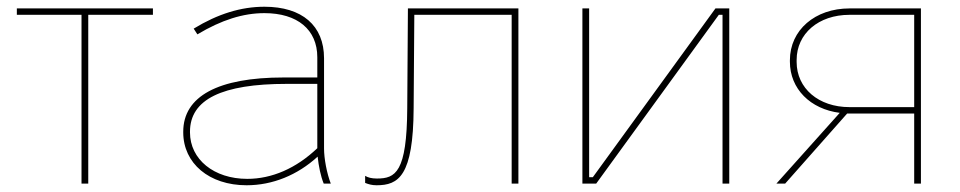

<svg xmlns="http://www.w3.org/2000/svg" viewBox="-20 -545 2849 570"><path d="M222 0H242V-501H434V-520H30V-501H222Z M712 5C789 5 863 -25 923 -80C926 -52 932 -22 941 0H962C950 -31 942 -75 942 -104V-372C942 -469 877 -525 765 -525C696 -525 627 -504 555 -460L566 -443C638 -486 702 -506 765 -506C863 -506 922 -457 922 -375V-315H822C627 -315 524 -259 524 -154V-152C524 -60 601 5 712 5ZM714 -14C615 -14 544 -72 544 -152V-154C544 -250 639 -296 831 -296H922V-105C859 -45 787 -14 714 -14Z M1098 5C1163 5 1207 -22 1208 -224L1210 -501H1499V0H1519V-520H1191L1189 -224C1188 -33 1154 -15 1099 -15C1083 -15 1072 -18 1064 -23V-2C1074 2 1084 5 1098 5Z M1709 0H1750L2114 -501H2125V0H2145V-520H2104L1740 -19H1729V-520H1709Z M2285 0H2311L2495 -208H2694V0H2714V-520H2502C2400 -520 2325 -456 2325 -366V-362C2325 -281 2386 -221 2473 -210ZM2502 -227C2410 -227 2345 -283 2345 -361V-367C2345 -445 2410 -501 2502 -501H2694V-227Z"/></svg>

Font: Fixel Display Thin
Style: Regular
Weight: 100
Designer: AlfaBravo + MacPaw
Foundry: Kyrylo Tkachov, Marchela Mozhyna, Serhii Makarenko, Maria Weinstein, Zakhar Kryvoshyya
Version: Version 1.211